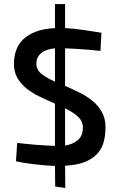

<svg xmlns="http://www.w3.org/2000/svg" viewBox="-20 -810 570 950"><path d="M477 -558Q448 -561 418 -564Q392 -566 361 -568Q330 -570 302 -571V-385Q337 -370 372.5 -352.5Q408 -335 437 -311.5Q466 -288 484 -256Q502 -224 502 -180Q502 -141 493 -107.5Q484 -74 461 -49Q438 -24 399.5 -8.5Q361 7 302 10L303 120L253 113L252 11Q200 9 147 2.5Q94 -4 59 -12L65 -103Q82 -101 104.5 -98.5Q127 -96 152.5 -94Q178 -92 203.5 -90.5Q229 -89 252 -88V-297L244 -301Q209 -316 174 -333Q139 -350 111.5 -372Q84 -394 66.5 -423.5Q49 -453 49 -494Q49 -529 59.5 -560Q70 -591 94 -614.5Q118 -638 156.5 -653Q195 -668 252 -671V-790H302V-671Q348 -669 395 -661.5Q442 -654 482 -648ZM390 -179Q390 -211 365 -233.5Q340 -256 302 -274V-90Q338 -95 364 -116Q390 -137 390 -179ZM160 -494Q160 -464 186.5 -443.5Q213 -423 252 -406V-571Q208 -567 184 -547.5Q160 -528 160 -494Z"/></svg>

Font: Panefresco 750wt
Style: Regular
Weight: 750
Foundry: Campivisivi & Chank Co
Version: Version 1.000